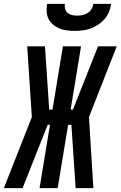

<svg xmlns="http://www.w3.org/2000/svg" viewBox="-58 -975 625 995"><path d="M-38 0 107 -368 83 -735H175L197 -407H214L268 -735H362L308 -407H320L450 -735H547L403 -368L426 0H334L312 -328H295L241 0H147L201 -328H189L59 0ZM329 -815Q308 -815 288 -817.5Q268 -820 250 -827.5Q232 -835 217 -847.5Q202 -860 193.5 -877Q185 -894 184 -914Q183 -934 186 -955H278Q276 -941 279.5 -928.5Q283 -916 292.5 -908Q302 -900 315 -897Q328 -894 342 -894Q356 -894 370 -897Q384 -900 396.5 -908Q409 -916 416.5 -928.5Q424 -941 426 -955H518Q515 -934 507 -914Q499 -894 484.5 -877Q470 -860 451 -847.5Q432 -835 412 -827.5Q392 -820 371 -817.5Q350 -815 329 -815Z"/></svg>

Font: Iosevka Term Curly Oblique
Style: Bold
Weight: 700
Italic angle: -9°
Designer: Belleve Invis
Foundry: Belleve Invis
Version: Version 32.3.0